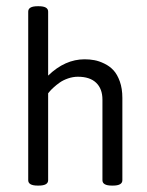

<svg xmlns="http://www.w3.org/2000/svg" viewBox="-20 -589 468 611"><path d="M99.9 1.6Q69.8 1.6 69.8 -15.5V-552.1Q69.8 -569.2 99.9 -569.2H103.1Q133.2 -569.2 133.2 -552.1V-348.4Q186.7 -400.3 249.3 -400.3Q265.6 -400.3 280.4 -397.5Q295.3 -394.8 312.1 -386.6Q329 -378.5 341.1 -365.4Q353.2 -352.4 361.3 -329.8Q369.4 -307.2 369.4 -277.4V-15.5Q369.4 1.6 339.3 1.6H336.1Q306 1.6 306 -15.5V-271.9Q306 -306.4 286 -325.6Q266 -344.8 227.9 -344.8Q212.4 -344.8 196.8 -339.5Q181.1 -334.1 170.2 -326.4Q159.3 -318.7 150.6 -310.7Q141.9 -302.8 137.5 -297.3L133.2 -292.1V-15.5Q133.2 1.6 103.1 1.6Z"/></svg>

Font: Jaldi
Style: Regular
Weight: 400
Designer: Pablo Cosgaya and Nicolas Silva
Foundry: Omnibus-Type
Version: Version 1.001;PS 001.001;hotconv 1.0.70;makeotf.lib2.5.58329